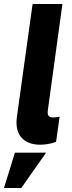

<svg xmlns="http://www.w3.org/2000/svg" viewBox="-50 -717 360 966"><path d="M151 11C169 11 199 9 232 -3L250 -130C240 -128 228 -126 217 -126C202 -126 190 -131 190 -151C190 -158 191 -168 193 -179L264 -697H114L35 -129C34 -119 33 -109 33 -100C33 -25 83 11 151 11ZM-30 229H57L182 51H25Z"/></svg>

Font: HK Grotesk Black
Style: Italic
Weight: 900
Italic angle: -16°
Designer: Alfredo Marco Pradil
Foundry: Hanken Design Co.
Version: Version 3.001;FEAKit 1.0